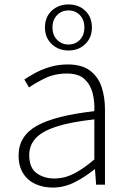

<svg xmlns="http://www.w3.org/2000/svg" viewBox="-20 -834 582 867"><path d="M218 13Q176 13 141 -2.5Q106 -18 85 -50.5Q64 -83 64 -132Q64 -220 146.5 -266Q229 -312 406 -332Q408 -374 398.5 -412.5Q389 -451 362 -476.5Q335 -502 282 -502Q227 -502 183 -480.5Q139 -459 111 -439L90 -475Q109 -488 138 -504Q167 -520 205 -531.5Q243 -543 286 -543Q349 -543 386 -515.5Q423 -488 438.5 -442Q454 -396 454 -340V0H414L409 -69H406Q366 -36 318 -11.5Q270 13 218 13ZM225 -28Q271 -28 314 -50Q357 -72 406 -114V-295Q297 -283 232.5 -261.5Q168 -240 140 -208.5Q112 -177 112 -134Q112 -76 145.5 -52Q179 -28 225 -28ZM289 -606Q244 -606 213.5 -635Q183 -664 183 -710Q183 -757 213.5 -785.5Q244 -814 289 -814Q335 -814 365 -785.5Q395 -757 395 -710Q395 -664 365 -635Q335 -606 289 -606ZM289 -633Q320 -633 340.5 -654Q361 -675 361 -710Q361 -745 340.5 -766Q320 -787 289 -787Q259 -787 238 -766Q217 -745 217 -710Q217 -675 238 -654Q259 -633 289 -633Z"/></svg>

Font: Noto Sans JP ExtraLight
Style: Regular
Weight: 250
Designer: Ryoko NISHIZUKA  (kana, bopomofo & ideographs); Paul D. Hunt (Latin, Greek & Cyrillic); Sandoll Communications , Soo-you
Foundry: Adobe
Version: Version 2.004-H2;hotconv 1.0.118;makeotfexe 2.5.65603